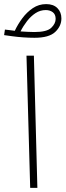

<svg xmlns="http://www.w3.org/2000/svg" viewBox="-41 -915 319 935"><path d="M127 -731Q102 -731 73 -733Q44 -735 18.5 -738.5Q-7 -742 -21 -744L-17 -771Q-8 -770 4 -768.5Q16 -767 31 -765Q46 -797 68 -826.5Q90 -856 119 -875.5Q148 -895 184 -895Q219 -895 238.5 -875.5Q258 -856 258 -825Q258 -788 228 -759.5Q198 -731 127 -731ZM182 -866Q155 -866 132 -851Q109 -836 90.5 -812Q72 -788 59 -762Q76 -761 93.5 -760Q111 -759 126 -759Q187 -759 208.5 -779.5Q230 -800 230 -823Q230 -845 216 -855.5Q202 -866 182 -866ZM106 0 88 -644H124L141 0Z"/></svg>

Font: Noto Sans Arabic UI XLt
Style: Regular
Weight: 200
Designer: Monotype Design Team, Nadine Chahine and Nizar Qandah
Foundry: Monotype Imaging Inc.
Version: Version 2.010; ttfautohint (v1.8.4.7-5d5b)